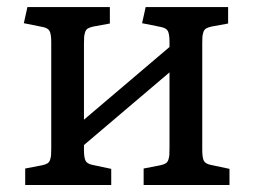

<svg xmlns="http://www.w3.org/2000/svg" viewBox="-20 -527 722 547"><path d="M51.8 0V-46.9L100.1 -56.2Q109.4 -58.1 115 -61.5Q120.6 -64.9 122.8 -72Q125 -79.1 125.5 -85Q126 -90.8 126 -104V-407.2Q126 -429.7 121.3 -438.5Q116.7 -447.3 101.1 -450.2L47.9 -460.9L58.1 -506.8H293V-460L245.1 -451.2Q235.8 -449.2 230.2 -445.8Q224.6 -442.4 222.4 -435.1Q220.2 -427.7 219.7 -421.9Q219.2 -416 219.2 -402.8V-186L462.9 -393.1V-407.2Q462.9 -429.7 458.3 -438.5Q453.6 -447.3 438 -450.2L384.8 -460.9L395 -506.8H629.9V-460L582 -451.2Q572.8 -449.2 567.1 -445.8Q561.5 -442.4 559.3 -435.1Q557.1 -427.7 556.6 -421.9Q556.2 -416 556.2 -402.8V-100.1Q556.2 -77.6 560.8 -68.8Q565.4 -60.1 581.1 -57.1L633.8 -45.9V0H389.2V-46.9L437 -56.2Q446.3 -58.1 451.9 -61.5Q457.5 -64.9 459.7 -72Q461.9 -79.1 462.4 -85Q462.9 -90.8 462.9 -104V-320.8L219.2 -113.8V-100.1Q219.2 -77.6 223.9 -68.8Q228.5 -60.1 244.1 -57.1L296.9 -45.9V0Z"/></svg>

Font: Literata Book
Style: Regular
Weight: 400
Designer: Latin by Veronika Burian and Jose Scaglione. Greek by Irene Vlachou. Cyrillic by Vera Evstafieva
Foundry: TypeTogether
Version: Version 2.003;PS 002.003;hotconv 1.0.88;makeotf.lib2.5.64775